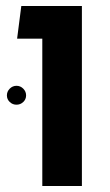

<svg xmlns="http://www.w3.org/2000/svg" viewBox="-20 -620 365 640"><path d="M121 0V-600H253V0ZM37 -491 51 -600H208V-491ZM35 -271Q22 -271 12.5 -280Q3 -289 3 -302Q3 -315 12.5 -324.5Q22 -334 35 -334Q48 -334 57.5 -324.5Q67 -315 67 -302Q67 -289 57.5 -280Q48 -271 35 -271Z"/></svg>

Font: Noto Sans Hebrew Thin SemiBold
Style: Regular
Weight: 600
Version: Version 3.001